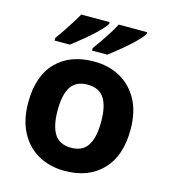

<svg xmlns="http://www.w3.org/2000/svg" viewBox="-114 -857 848 959"><g transform="rotate(15 309.5 -378.0)"><path d="M574 -274Q574 -138 502.5 -64Q431 10 308 10Q232 10 172.5 -23Q113 -56 79 -119.5Q45 -183 45 -274Q45 -410 116 -483Q187 -556 311 -556Q388 -556 447 -523Q506 -490 540 -427.5Q574 -365 574 -274ZM197 -274Q197 -193 223.5 -151.5Q250 -110 310 -110Q369 -110 395.5 -151.5Q422 -193 422 -274Q422 -355 395.5 -395.5Q369 -436 309 -436Q250 -436 223.5 -395.5Q197 -355 197 -274ZM528 -756Q520 -743 501 -723Q482 -703 457 -681Q432 -659 407.5 -639.5Q383 -620 365 -606H286V-619Q300 -638 318 -664Q336 -690 353 -717Q370 -744 381 -766H528ZM334 -756Q326 -743 307 -723Q288 -703 263 -681Q238 -659 213.5 -639.5Q189 -620 171 -606H92V-619Q106 -638 123.5 -664Q141 -690 158 -717Q175 -744 187 -766H334Z"/></g></svg>

Font: Noto Sans Gujarati UI
Style: Bold
Weight: 700
Designer: Jelle Bosma - Monotype Design Team, Universal Thirst
Foundry: Monotype Imaging Inc.
Version: Version 2.106; ttfautohint (v1.8.4.7-5d5b)